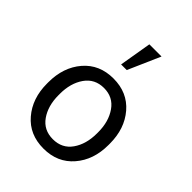

<svg xmlns="http://www.w3.org/2000/svg" viewBox="-231 -932 1061 1061"><g transform="rotate(45 300.0 -401.5)"><path d="M149.9 -258.3Q149.9 -174.8 189 -119.1Q228 -63.5 299.8 -63.5Q371.6 -63.5 410.6 -119.1Q449.7 -174.8 449.7 -258.3V-269Q449.7 -351.1 410.2 -407.7Q371.1 -463.9 299.8 -463.9Q228.5 -463.9 189 -407.7Q149.9 -351.6 149.9 -269ZM59.6 -269Q59.6 -385.7 125 -461.9Q190.4 -538.1 299.8 -538.1Q409.2 -538.1 474.6 -461.9Q540 -385.7 540 -269V-258.3Q540 -142.1 474.6 -66.4Q409.2 9.8 299.8 9.8Q189.9 9.8 125 -66.4Q59.6 -142.6 59.6 -258.3ZM306.2 -811.5H401.4L318.4 -622.6H274.4Z"/></g></svg>

Font: RobotoMono-Regular
Style: Regular
Weight: 400
Designer: Google
Version: Version 2.000985; 2015; ttfautohint (v1.3)